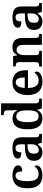

<svg xmlns="http://www.w3.org/2000/svg" viewBox="1363 -2163 810 3576"><g transform="rotate(-90 1768.0 -375.0)"><path d="M290 10Q220 10 165.5 -17Q111 -44 80.5 -104.5Q50 -165 50 -266Q50 -373 81.5 -434.5Q113 -496 166.5 -522Q220 -548 287 -548Q342 -548 385 -535Q428 -522 452 -498.5Q476 -475 476 -444Q476 -422 465.5 -404.5Q455 -387 430 -377Q405 -367 362 -367Q362 -401 355.5 -429Q349 -457 333 -474Q317 -491 289 -491Q257 -491 233 -471Q209 -451 195.5 -402.5Q182 -354 182 -267Q182 -163 213 -112Q244 -61 314 -61Q363 -61 400 -83Q437 -105 454 -138Q464 -131 469.5 -119.5Q475 -108 475 -95Q475 -70 455.5 -46Q436 -22 395 -6Q354 10 290 10Z M717 10Q651 10 606 -29.5Q561 -69 561 -151Q561 -232 617 -271Q673 -310 786 -314L869 -317V-374Q869 -408 864 -434.5Q859 -461 843.5 -476Q828 -491 795 -491Q765 -491 748.5 -477Q732 -463 725.5 -438.5Q719 -414 719 -383Q662 -383 632.5 -397.5Q603 -412 603 -448Q603 -484 629.5 -506Q656 -528 700.5 -538Q745 -548 799 -548Q899 -548 949 -509.5Q999 -471 999 -377V-120Q999 -78 1012.5 -63.5Q1026 -49 1060 -49H1063V0H897L877 -75H869Q847 -48 827.5 -29Q808 -10 782 0Q756 10 717 10ZM760 -59Q810 -59 839.5 -95Q869 -131 869 -191V-268L817 -265Q747 -262 720.5 -232.5Q694 -203 694 -146Q694 -59 760 -59Z M1352 10Q1254 10 1201 -56.5Q1148 -123 1148 -267Q1148 -412 1201 -479.5Q1254 -547 1351 -547Q1408 -547 1444 -523.5Q1480 -500 1502 -464H1508Q1505 -491 1503 -524.5Q1501 -558 1501 -582V-647Q1501 -689 1476.5 -700Q1452 -711 1420 -711H1412V-760H1631V-118Q1631 -88 1642.5 -73Q1654 -58 1673 -53.5Q1692 -49 1714 -49H1719V0H1535L1513 -83H1506Q1484 -40 1447.5 -15Q1411 10 1352 10ZM1386 -61Q1452 -61 1476.5 -112Q1501 -163 1501 -267Q1501 -370 1476.5 -423.5Q1452 -477 1385 -477Q1329 -477 1305 -423Q1281 -369 1281 -267Q1281 -163 1305 -112Q1329 -61 1386 -61Z M2034 10Q1913 10 1849 -62Q1785 -134 1785 -265Q1785 -404 1847 -476Q1909 -548 2022 -548Q2127 -548 2187 -487.5Q2247 -427 2247 -308V-259H1917Q1920 -155 1955.5 -107.5Q1991 -60 2057 -60Q2109 -60 2145 -83Q2181 -106 2199 -137Q2210 -131 2216.5 -120Q2223 -109 2223 -94Q2223 -69 2202.5 -45Q2182 -21 2140 -5.5Q2098 10 2034 10ZM2114 -319Q2114 -396 2093.5 -441.5Q2073 -487 2024 -487Q1977 -487 1950 -444Q1923 -401 1919 -319Z M2315 0V-49H2319Q2352 -49 2375.5 -60.5Q2399 -72 2399 -119V-421Q2399 -464 2378 -475.5Q2357 -487 2324 -487H2320V-536H2512L2525 -461H2530Q2550 -499 2573.5 -517.5Q2597 -536 2624.5 -542Q2652 -548 2684 -548Q2762 -548 2806 -502Q2850 -456 2850 -354V-119Q2850 -73 2868 -61Q2886 -49 2920 -49H2924V0H2720V-335Q2720 -400 2699.5 -435.5Q2679 -471 2628 -471Q2591 -471 2569 -449.5Q2547 -428 2538 -391.5Q2529 -355 2529 -313V-115Q2529 -72 2550 -60.5Q2571 -49 2604 -49H2608V0Z M3154 10Q3088 10 3043 -29.5Q2998 -69 2998 -151Q2998 -232 3054 -271Q3110 -310 3223 -314L3306 -317V-374Q3306 -408 3301 -434.5Q3296 -461 3280.5 -476Q3265 -491 3232 -491Q3202 -491 3185.5 -477Q3169 -463 3162.5 -438.5Q3156 -414 3156 -383Q3099 -383 3069.5 -397.5Q3040 -412 3040 -448Q3040 -484 3066.5 -506Q3093 -528 3137.5 -538Q3182 -548 3236 -548Q3336 -548 3386 -509.5Q3436 -471 3436 -377V-120Q3436 -78 3449.5 -63.5Q3463 -49 3497 -49H3500V0H3334L3314 -75H3306Q3284 -48 3264.5 -29Q3245 -10 3219 0Q3193 10 3154 10ZM3197 -59Q3247 -59 3276.5 -95Q3306 -131 3306 -191V-268L3254 -265Q3184 -262 3157.5 -232.5Q3131 -203 3131 -146Q3131 -59 3197 -59Z"/></g></svg>

Font: Noto Serif Vithkuqi SemiBold
Style: Regular
Weight: 600
Version: Version 1.005